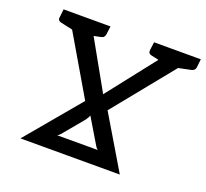

<svg xmlns="http://www.w3.org/2000/svg" viewBox="-123 -867 1087 1015"><g transform="rotate(20 420.5 -359.5)"><path d="M88 0 342 -303 98 -719H204Q216 -719 221 -715Q226 -711 232 -702L419 -369L681 -703Q686 -711 692.5 -715Q699 -719 707 -719H812L470 -297L647 0ZM265 -82H493Q484 -89 479 -98L394 -240Q390 -229 382.5 -218Q375 -207 367 -198L281 -95Q277 -89 265 -82ZM661 -688 665 -719H740L736 -688ZM173 -692 176 -719H251L248 -692ZM679 -719 657 -634 589 -649Q579 -651 575 -657Q571 -663 572 -673L578 -719ZM841 -719 836 -673Q835 -663 829 -657Q823 -651 813 -649L741 -634L740 -719ZM170 -719 148 -634 80 -649Q71 -651 66.5 -657Q62 -663 64 -673L69 -719ZM333 -719 327 -673Q326 -663 320.5 -657Q315 -651 304 -649L232 -634V-719Z"/></g></svg>

Font: Aleo Medium
Style: Italic
Weight: 500
Italic angle: -7°
Designer: Alessio Laiso
Foundry: Alessio Laiso
Version: Version 2.001;gftools[0.9.29]